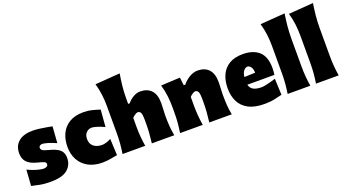

<svg xmlns="http://www.w3.org/2000/svg" viewBox="-64 -1530 3943 2199"><g transform="rotate(-20 1907.5 -430.5)"><path d="M264.6 17.6Q186.5 17.6 130.1 5.4Q73.7 -6.8 37.1 -14.6L50.3 -209.5Q81.5 -193.8 117.4 -180.7Q153.3 -167.5 187.7 -159.4Q222.2 -151.4 248 -151.4Q267.1 -153.3 281 -161.4Q294.9 -169.4 294.9 -189.5Q294.9 -209.5 273.2 -218.8Q251.5 -228 195.3 -242.2Q109.4 -264.2 72.8 -305.2Q36.1 -346.2 36.1 -412.6Q36.1 -501.5 95.9 -552.7Q155.8 -604 267.1 -604Q306.2 -604 351.1 -598.1Q396 -592.3 436.3 -585Q476.6 -577.6 501.5 -572.8L487.3 -372.6Q432.6 -397.9 386.2 -411.1Q339.8 -424.3 317.9 -424.3Q304.7 -422.4 292.2 -415.3Q279.8 -408.2 279.8 -390.6Q279.8 -372.6 294.4 -360.4Q309.1 -348.1 353.5 -336.9Q421.9 -319.8 461.7 -298.8Q501.5 -277.8 518.6 -248.3Q535.6 -218.8 535.6 -175.3Q535.6 -89.4 471.7 -35.9Q407.7 17.6 264.6 17.6Z M898.9 13.7Q798.8 13.7 727.5 -25.4Q656.2 -64.5 618.7 -133.3Q581.1 -202.1 581.1 -291.5Q581.1 -381.8 614.7 -452.4Q648.4 -522.9 716.1 -563.5Q783.7 -604 885.3 -604Q942.9 -604 995.6 -590.6Q1048.3 -577.1 1085.4 -564L1068.8 -357.4Q1013.7 -383.3 973.6 -394.5Q933.6 -405.8 913.6 -405.8Q874 -403.3 848.4 -375.7Q822.8 -348.1 822.8 -298.8Q822.8 -241.7 860.8 -210.2Q898.9 -178.7 962.4 -177.7Q982.4 -177.7 1013.7 -186.3Q1044.9 -194.8 1073.2 -211.4L1082.5 -10.3Q1046.9 -3.4 997.6 5.1Q948.2 13.7 898.9 13.7Z M1146.5 0Q1155.8 -61 1160.9 -119.1Q1166 -177.2 1166 -250.5V-577.6Q1166 -647.5 1157.7 -716.1Q1149.4 -784.7 1128.4 -856.9L1431.6 -879.4Q1419.4 -811.5 1411.4 -736.1Q1403.3 -660.6 1403.3 -577.6V-518.1H1422.4Q1453.1 -556.6 1495.6 -580.8Q1538.1 -605 1579.1 -605Q1665 -605 1713.9 -553.7Q1762.7 -502.4 1762.7 -397.5Q1762.7 -358.9 1759.8 -321.3Q1756.8 -283.7 1756.8 -250.5Q1756.8 -177.2 1761 -119.1Q1765.1 -61 1777.3 0H1503.4Q1510.7 -61 1515.1 -117.4Q1519.5 -173.8 1519.5 -236.8V-288.6Q1519.5 -340.8 1509.3 -365.7Q1499 -390.6 1471.7 -390.6Q1459.5 -390.6 1438 -376.7Q1416.5 -362.8 1403.3 -347.2V-236.8Q1403.3 -173.8 1408.2 -117.4Q1413.1 -61 1422.9 0Z M1847.7 0Q1856.9 -61 1862.1 -119.1Q1867.2 -177.2 1867.2 -250.5V-308.6Q1867.2 -377 1859.1 -445.6Q1851.1 -514.2 1830.1 -586.4L2063 -598.1L2074.7 -501H2093.3Q2130.9 -547.4 2180.7 -576.2Q2230.5 -605 2279.8 -605Q2365.7 -605 2414.3 -553.7Q2462.9 -502.4 2462.9 -397.5Q2462.9 -358.9 2460.2 -321.3Q2457.5 -283.7 2457.5 -250.5Q2457.5 -177.2 2461.4 -119.1Q2465.3 -61 2477.5 0H2203.6Q2210.9 -61 2215.6 -117.4Q2220.2 -173.8 2220.2 -236.8V-288.6Q2220.2 -340.8 2209.7 -365.7Q2199.2 -390.6 2171.9 -390.6Q2159.7 -390.6 2138.7 -376.7Q2117.7 -362.8 2104.5 -347.2V-236.8Q2104.5 -173.8 2109.4 -117.4Q2114.3 -61 2124 0Z M2874 17.6Q2753.4 17.6 2678.7 -22.2Q2604 -62 2569.3 -132.3Q2534.7 -202.6 2534.7 -293.9Q2534.7 -385.3 2566.2 -455.3Q2597.7 -525.4 2663.1 -565.2Q2728.5 -605 2829.1 -605Q2956.5 -605 3026.9 -541Q3097.2 -477.1 3097.2 -338.4Q3097.2 -313.5 3095.2 -294.7Q3093.3 -275.9 3090.8 -257.3H2761.2Q2770 -216.3 2804.7 -195.3Q2839.4 -174.3 2905.3 -174.3Q2924.3 -174.3 2954.6 -180.2Q2984.9 -186 3018.6 -195.3Q3052.2 -204.6 3080.6 -213.9L3088.9 -15.6Q3050.8 -6.3 2998.8 5.6Q2946.8 17.6 2874 17.6ZM2892.1 -356Q2891.6 -400.4 2874 -425.5Q2856.4 -450.7 2831.5 -452.6Q2805.2 -449.7 2784.9 -424.6Q2764.6 -399.4 2759.3 -351.6Z M3158.7 0Q3168 -61 3173.1 -119.1Q3178.2 -177.2 3178.2 -250.5V-577.6Q3178.2 -647.5 3169.9 -716.1Q3161.6 -784.7 3140.6 -856.9L3441.4 -879.4Q3430.7 -811.5 3423.1 -736.1Q3415.5 -660.6 3415.5 -577.6V-250.5Q3415.5 -177.2 3420.4 -119.1Q3425.3 -61 3435.1 0Z M3504.4 0Q3513.7 -61 3518.8 -119.1Q3523.9 -177.2 3523.9 -250.5V-577.6Q3523.9 -647.5 3515.6 -716.1Q3507.3 -784.7 3486.3 -856.9L3787.1 -879.4Q3776.4 -811.5 3768.8 -736.1Q3761.2 -660.6 3761.2 -577.6V-250.5Q3761.2 -177.2 3766.1 -119.1Q3771 -61 3780.8 0Z"/></g></svg>

Font: Pinar DS1 Black
Style: Regular
Weight: 900
Designer: Amin Abedi
Version: Version 3.000